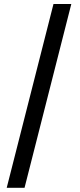

<svg xmlns="http://www.w3.org/2000/svg" viewBox="-20 -751 392 936"><path d="M12.7 164.6 240.7 -731.4H327.6L99.6 164.6Z"/></svg>

Font: Akatab ExtraBold
Style: Regular
Weight: 800
Designer: SIL International
Foundry: SIL International
Version: Version 3.000